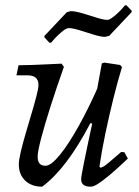

<svg xmlns="http://www.w3.org/2000/svg" viewBox="-20 -692 526 724"><path d="M139 12Q99 12 75 -11Q51 -34 51 -72Q51 -89 58.5 -120.5Q66 -152 77 -189.5Q88 -227 99 -264Q110 -301 117.5 -330Q125 -359 125 -372Q125 -408 83 -408H42L50 -446Q71 -446 100 -447Q129 -448 159 -449.5Q189 -451 212 -452L221 -440Q193 -361 170.5 -290.5Q148 -220 135 -170Q122 -120 122 -102Q122 -84 129 -75.5Q136 -67 152 -67Q172 -67 205 -107Q238 -147 277.5 -218Q317 -289 357 -381L345 -220L321 -228Q276 -142 231 -82.5Q186 -23 139 12ZM322 12Q286 12 286 -16Q286 -22 289 -39Q292 -56 298 -85.5Q304 -115 313 -157.5Q322 -200 334 -255L335 -294L364 -453L373 -456L433 -447L440 -439Q424 -387 407.5 -320.5Q391 -254 377 -187Q363 -120 355 -64L358 -60Q363 -60 369.5 -63.5Q376 -67 391.5 -80Q407 -93 437 -119L449 -118L462 -94Q421 -55 393.5 -32Q366 -9 349 1.5Q332 12 322 12ZM166 -531 147 -552 148 -557 232 -646 247 -650Q263 -650 290.5 -642Q318 -634 344.5 -625.5Q371 -617 384 -617Q392 -617 403.5 -625.5Q415 -634 426 -644.5Q437 -655 444 -663.5Q451 -672 451 -672H457L477 -651L476 -646L392 -557L376 -553Q360 -553 333 -561.5Q306 -570 280 -578Q254 -586 240 -586Q231 -586 220 -577.5Q209 -569 198 -558.5Q187 -548 180 -539.5Q173 -531 173 -531Z"/></svg>

Font: Alegreya
Style: Italic
Weight: 400
Italic angle: -7°
Designer: Juan Pablo del Peral
Foundry: Huerta Tipografica
Version: Version 2.009